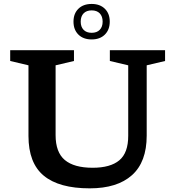

<svg xmlns="http://www.w3.org/2000/svg" viewBox="-20 -968 911 998"><path d="M646.5 -262V-628.5L551 -651V-707H838V-651L742.5 -628.5V-263Q742.5 -126 666 -57.5Q589.5 11 446.5 11Q287 11 207.5 -54.8Q128 -120.5 128 -261.5V-628.5L33 -651V-707H364.5V-651L269 -628.5V-265.5Q269 -176.5 317 -136.2Q365 -96 461.5 -96Q554 -96 600.2 -134.8Q646.5 -173.5 646.5 -262ZM456.5 -947.5Q499.5 -947.5 525 -922.5Q550.5 -897.5 550.5 -855.5Q550.5 -813.5 525 -788.2Q499.5 -763 456.5 -763Q413 -763 387.5 -788.2Q362 -813.5 362 -855.5Q362 -897.5 387.5 -922.5Q413 -947.5 456.5 -947.5ZM456.5 -797.5Q483.5 -797.5 498.5 -813Q513.5 -828.5 513.5 -855.5Q513.5 -883 498.5 -898.5Q483.5 -914 456.5 -914Q429.5 -914 414.5 -898.5Q399.5 -883 399.5 -855.5Q399.5 -828.5 414.5 -813Q429.5 -797.5 456.5 -797.5Z"/></svg>

Font: Newsreader 6pt Medium
Style: Regular
Weight: 500
Designer: Hugues Gentile
Foundry: Production Type
Version: Version 1.003; ttfautohint (v1.8.3)